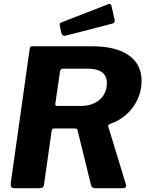

<svg xmlns="http://www.w3.org/2000/svg" viewBox="-20 -984 762 1004"><path d="M637.4 -23Q645 0 622.7 0H476.4Q467.8 0 462.5 -4.8Q457.1 -9.6 454.7 -21.4L385.8 -301.8Q384.8 -307.5 381.7 -309.9Q378.5 -312.2 369.9 -312.2H264.2Q251.8 -312.2 250.1 -300.2L210.2 -19.3Q208.5 -6.1 202 -3.1Q195.5 0 181.7 0H54.5Q42.1 0 38.5 -7.3Q35 -14.6 36 -25L135.1 -727.3Q136.8 -736.9 139.4 -739.4Q142 -742 149.8 -742H462Q585.6 -742 653 -694.9Q720.4 -647.9 720.4 -561.9Q720.4 -510.6 700.2 -466.2Q680 -421.8 644.2 -388.3Q608.5 -354.8 559.9 -337.9Q549.5 -334.1 547 -330.3Q544.5 -326.5 546.2 -321.7L637.4 -23ZM401.5 -429.9Q443.4 -429.9 474.1 -444.9Q504.8 -459.8 521.8 -486.7Q538.9 -513.6 538.9 -550.5Q538.9 -588.4 512.4 -606.7Q485.9 -625 440.6 -625H307.8Q296.1 -625 293.4 -608.2L269.5 -442.9Q268.5 -434.6 271.1 -432.3Q273.6 -429.9 279.1 -429.9H401.5ZM563.8 -949.7 579.1 -882.8Q580.8 -873.8 578.7 -868.5Q576.7 -863.1 564.2 -859.7L324.1 -797.7Q313.7 -795.2 307.8 -800Q302 -804.7 300.6 -812.9L293 -847.9Q289.9 -862.3 297.4 -865.4L546.6 -962.3Q552.1 -964.7 556.9 -962.5Q561.7 -960.3 563.8 -949.7Z"/></svg>

Font: Libre Franklin Thin
Style: Italic
Weight: 100
Italic angle: -8°
Designer: Pablo Impallari, Rodrigo Fuenzalida, Nhung Nguyen
Foundry: Impallari Type
Version: Version 3.000